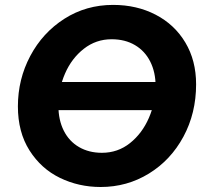

<svg xmlns="http://www.w3.org/2000/svg" viewBox="-20 -734 824 768"><path d="M51.6 -308.6Q51.6 -417 101.1 -510.2Q150.6 -603.4 237.5 -658.9Q324.4 -714.4 432.4 -714.4Q527 -714.4 602.6 -675.2Q678.2 -636 721.3 -564Q764.4 -492 764.4 -396.8Q764.4 -281.2 713.7 -187.3Q663 -93.4 575.6 -39.7Q488.2 14 382.6 14Q294.8 14 219.6 -22.6Q144.4 -59.2 98 -132.3Q51.6 -205.4 51.6 -308.6ZM602.4 -390Q602.4 -445 581 -487.6Q559.6 -530.2 519.8 -553.6Q480 -577 426.4 -577Q364.2 -577 315.5 -539Q266.8 -501 240.2 -440Q213.6 -379 213.6 -311Q213.6 -254.2 235 -211.5Q256.4 -168.8 296 -145.8Q335.6 -122.8 387.6 -122.8Q451.4 -122.8 500.1 -161.7Q548.8 -200.6 575.6 -262.5Q602.4 -324.4 602.4 -390ZM645.8 -406V-293.4H162L164 -406Z"/></svg>

Font: Fixel Italic Variable 20240409 Display Thin
Style: Italic
Weight: 100
Italic angle: -10°
Designer: AlfaBravo + MacPaw
Foundry: Kyrylo Tkachov, Marchela Mozhyna, Serhii Makarenko, Maria Weinstein, Zakhar Kryvoshyya
Version: Version 1.211;Glyphs 3.2 (3225)